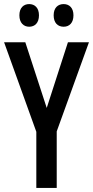

<svg xmlns="http://www.w3.org/2000/svg" viewBox="-20 -921 456 941"><path d="M75 -846C75 -809 96 -790 123 -790C151 -790 171 -809 171 -846C171 -882 151 -901 123 -901C96 -901 75 -883 75 -846ZM243 -846C243 -809 263 -790 292 -790C320 -790 340 -809 340 -846C340 -882 320 -901 292 -901C264 -901 243 -883 243 -846ZM209 -392 104 -714H0L158 -275V0H258V-277L416 -714H313Z"/></svg>

Font: Noto Sans Armenian ExtraCondensed Medium
Style: Regular
Weight: 500
Width: 2
Designer: Monotype Design Team
Foundry: Monotype Imaging Inc.
Version: Version 2.008